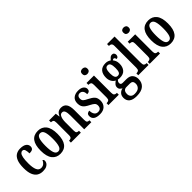

<svg xmlns="http://www.w3.org/2000/svg" viewBox="146 -1915 3306 3306"><g transform="rotate(-45 1799.0 -262.0)"><path d="M237 10Q178 10 133.5 -17.5Q89 -45 64 -105.5Q39 -166 39 -265Q39 -373 65 -434.5Q91 -496 135 -521.5Q179 -547 233 -547Q313 -547 351.5 -518.5Q390 -490 390 -444Q390 -411 370 -392Q350 -373 291 -373Q291 -422 280 -457.5Q269 -493 236 -493Q211 -493 193 -473Q175 -453 164.5 -403.5Q154 -354 154 -266Q154 -162 178.5 -107Q203 -52 257 -52Q299 -52 327 -76.5Q355 -101 368 -135Q378 -128 383.5 -118.5Q389 -109 389 -94Q389 -72 375 -47.5Q361 -23 328 -6.5Q295 10 237 10Z M663 10Q568 10 513.5 -59Q459 -128 459 -269Q459 -547 666 -547Q761 -547 815.5 -478.5Q870 -410 870 -269Q870 -128 817.5 -59Q765 10 663 10ZM665 -46Q714 -46 733.5 -103Q753 -160 753 -269Q753 -379 733.5 -434.5Q714 -490 664 -490Q615 -490 595.5 -434.5Q576 -379 576 -269Q576 -160 596 -103Q616 -46 665 -46Z M926 0V-46H932Q959 -46 976 -58.5Q993 -71 993 -117V-423Q993 -466 976.5 -478Q960 -490 934 -490H930V-536H1093L1103 -459H1107Q1126 -504 1155 -525.5Q1184 -547 1231 -547Q1296 -547 1330 -500.5Q1364 -454 1364 -352V-118Q1364 -71 1378 -58.5Q1392 -46 1419 -46H1423V0H1250V-339Q1250 -403 1236 -439.5Q1222 -476 1186 -476Q1155 -476 1138 -453Q1121 -430 1113.5 -393.5Q1106 -357 1106 -316V-113Q1106 -69 1121.5 -57.5Q1137 -46 1164 -46H1168V0Z M1628 10Q1547 10 1509 -18.5Q1471 -47 1471 -98Q1471 -135 1491.5 -150Q1512 -165 1539 -165Q1539 -108 1562.5 -74.5Q1586 -41 1630 -41Q1671 -41 1690 -63Q1709 -85 1709 -123Q1709 -157 1688 -178.5Q1667 -200 1617 -225Q1570 -248 1540 -270.5Q1510 -293 1495.5 -323Q1481 -353 1481 -398Q1481 -471 1526 -508.5Q1571 -546 1645 -546Q1716 -546 1749.5 -517.5Q1783 -489 1783 -452Q1783 -391 1714 -391Q1714 -443 1692.5 -469.5Q1671 -496 1635 -496Q1605 -496 1587.5 -477Q1570 -458 1570 -426Q1570 -388 1591 -367.5Q1612 -347 1667 -321Q1730 -291 1764.5 -255Q1799 -219 1799 -151Q1799 -78 1754.5 -34Q1710 10 1628 10Z M1962 -635Q1935 -635 1917 -650Q1899 -665 1899 -698Q1899 -732 1917 -746.5Q1935 -761 1962 -761Q1989 -761 2008.5 -746.5Q2028 -732 2028 -698Q2028 -665 2008.5 -650Q1989 -635 1962 -635ZM1840 0V-46H1850Q1877 -46 1893.5 -59.5Q1910 -73 1910 -117V-421Q1910 -463 1894.5 -476.5Q1879 -490 1853 -490H1842V-536H2023V-119Q2023 -74 2039 -60Q2055 -46 2082 -46H2092V0Z M2294 237Q2202 237 2156 200Q2110 163 2110 96Q2110 40 2141 7.5Q2172 -25 2216 -33Q2196 -43 2177.5 -61Q2159 -79 2159 -113Q2159 -144 2179 -167.5Q2199 -191 2228 -210Q2191 -227 2167 -267.5Q2143 -308 2143 -362Q2143 -450 2185 -498.5Q2227 -547 2313 -547Q2345 -547 2368.5 -538.5Q2392 -530 2411 -516Q2426 -532 2447 -552.5Q2468 -573 2498 -573Q2523 -573 2536 -556.5Q2549 -540 2549 -518Q2549 -496 2537.5 -479Q2526 -462 2498 -462Q2498 -481 2488.5 -492.5Q2479 -504 2469 -504Q2459 -504 2452 -500Q2445 -496 2438 -491Q2455 -470 2467.5 -441.5Q2480 -413 2480 -367Q2480 -290 2439.5 -240.5Q2399 -191 2313 -191Q2304 -191 2288.5 -192Q2273 -193 2265 -196Q2256 -188 2246.5 -173Q2237 -158 2237 -137Q2237 -115 2250 -106Q2263 -97 2284 -97H2373Q2453 -97 2489 -55.5Q2525 -14 2525 49Q2525 136 2468.5 186.5Q2412 237 2294 237ZM2311 -242Q2350 -242 2364 -273Q2378 -304 2378 -365Q2378 -428 2363.5 -461.5Q2349 -495 2311 -495Q2274 -495 2259 -460.5Q2244 -426 2244 -364Q2244 -305 2259.5 -273.5Q2275 -242 2311 -242ZM2297 184Q2370 184 2402 152Q2434 120 2434 72Q2434 34 2416.5 16.5Q2399 -1 2365 -1H2274Q2257 -1 2240 7Q2223 15 2211.5 35Q2200 55 2200 91Q2200 133 2225 158.5Q2250 184 2297 184Z M2566 0V-46H2576Q2602 -46 2618 -60Q2634 -74 2634 -119V-649Q2634 -677 2624.5 -691Q2615 -705 2601.5 -709.5Q2588 -714 2576 -714H2566V-760H2749V-119Q2749 -74 2765 -60Q2781 -46 2808 -46H2817V0Z M2966 -635Q2939 -635 2921 -650Q2903 -665 2903 -698Q2903 -732 2921 -746.5Q2939 -761 2966 -761Q2993 -761 3012.5 -746.5Q3032 -732 3032 -698Q3032 -665 3012.5 -650Q2993 -635 2966 -635ZM2844 0V-46H2854Q2881 -46 2897.5 -59.5Q2914 -73 2914 -117V-421Q2914 -463 2898.5 -476.5Q2883 -490 2857 -490H2846V-536H3027V-119Q3027 -74 3043 -60Q3059 -46 3086 -46H3096V0Z M3352 10Q3257 10 3202.5 -59Q3148 -128 3148 -269Q3148 -547 3355 -547Q3450 -547 3504.5 -478.5Q3559 -410 3559 -269Q3559 -128 3506.5 -59Q3454 10 3352 10ZM3354 -46Q3403 -46 3422.5 -103Q3442 -160 3442 -269Q3442 -379 3422.5 -434.5Q3403 -490 3353 -490Q3304 -490 3284.5 -434.5Q3265 -379 3265 -269Q3265 -160 3285 -103Q3305 -46 3354 -46Z"/></g></svg>

Font: Noto Serif Georgian ExtraCondensed SemiBold
Style: Regular
Weight: 600
Width: 2
Designer: Monotype Design Team, Akaki Razmadze
Foundry: Google LLC
Version: Version 2.003; ttfautohint (v1.8.4.7-5d5b)